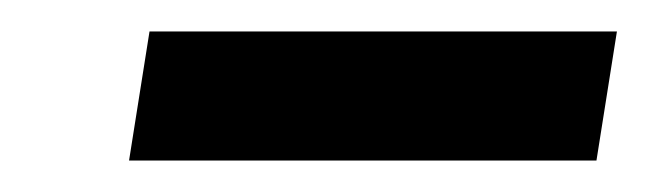

<svg xmlns="http://www.w3.org/2000/svg" viewBox="-20 -351 412 122"><path d="M62 -249 75 -331H372L359 -249Z"/></svg>

Font: Exo Thin Medium
Style: Italic
Weight: 500
Italic angle: -9°
Version: Version 2.000